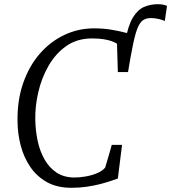

<svg xmlns="http://www.w3.org/2000/svg" viewBox="-20 -886 815 914"><path d="M600 -605.5 576.5 -691.5Q590 -765.5 612.8 -802.8Q635.5 -840 665.8 -853Q696 -866 731 -866Q745.5 -866 756.5 -863.8Q767.5 -861.5 775 -858L764.5 -786Q751.5 -792 733.8 -796Q716 -800 698 -800Q675 -800 659.5 -788.8Q644 -777.5 632.2 -745.8Q620.5 -714 609 -652.5ZM320 8Q251.5 8 203 -19.2Q154.5 -46.5 123.8 -92Q93 -137.5 78.5 -193.5Q64 -249.5 63.5 -306.5Q61.5 -407 89.8 -489Q118 -571 168.8 -629.5Q219.5 -688 286 -719.5Q352.5 -751 427 -751Q473 -751 510.8 -744.5Q548.5 -738 576 -730.8Q603.5 -723.5 619.5 -721L589.5 -543H541L537 -678Q526.5 -684.5 511.5 -690Q496.5 -695.5 474 -699.2Q451.5 -703 417.5 -703Q347 -703 295.5 -666.8Q244 -630.5 210.8 -572.2Q177.5 -514 162 -446Q146.5 -378 148 -314.5Q149 -264.5 159.2 -215.8Q169.5 -167 191.8 -127.5Q214 -88 249.2 -64.5Q284.5 -41 335 -41Q359.5 -41 388.2 -46Q417 -51 442 -61.5Q467 -72 480.5 -88Q484.5 -101 488.5 -114.5Q492.5 -128 496.5 -141.8Q500.5 -155.5 504.5 -169.2Q508.5 -183 512 -196.5H561L541 -36Q527 -31 505 -23.8Q483 -16.5 454.8 -9.2Q426.5 -2 392.5 3Q358.5 8 320 8Z"/></svg>

Font: Merriweather Light 18pt Light
Style: Italic
Weight: 300
Italic angle: -7.8°
Version: Version 2.101